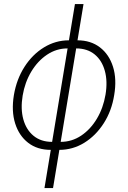

<svg xmlns="http://www.w3.org/2000/svg" viewBox="-20 -748 649 972"><path d="M236.8 10.7Q168.9 10.7 122.6 -25.1Q76.2 -61 56.6 -123.5Q37.1 -186 50.3 -266.6Q64 -347.2 104 -409.7Q144 -472.2 202.6 -508.1Q261.2 -543.9 328.6 -543.9H372.1Q439.5 -543.9 486.1 -508.1Q532.7 -472.2 552.2 -409.7Q571.8 -347.2 558.1 -266.6Q545.4 -186.5 505.1 -123.8Q464.8 -61 406.5 -25.1Q348.1 10.7 280.3 10.7ZM243.7 -29.8H287.1Q343.8 -29.8 391.1 -61.5Q438.5 -93.3 470.7 -147.5Q502.9 -201.7 514.2 -269Q525.4 -336.4 510.7 -389.4Q496.1 -442.4 459 -472.7Q421.9 -502.9 365.2 -502.9H321.8Q265.6 -502.9 218.3 -471.2Q170.9 -439.5 138.4 -385.5Q106 -331.5 94.7 -264.2Q83.5 -196.8 98.1 -143.8Q112.8 -90.8 150.1 -60.3Q187.5 -29.8 243.7 -29.8ZM205.1 204.1 359.4 -727.5H402.8L248.5 204.1Z"/></svg>

Font: Inter 20pt ExtraLight
Style: Italic
Weight: 250
Italic angle: -9.3988°
Version: Version 4.001;git-66647c0bb